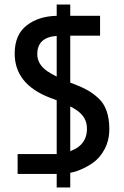

<svg xmlns="http://www.w3.org/2000/svg" viewBox="-20 -770 551 850"><path d="M231 -750H291V-700H423V-612H291V-404L310 -397Q344 -384 368 -370.5Q392 -357 416 -335Q440 -313 452 -278.5Q464 -244 464 -199Q464 -149 443 -109.5Q422 -70 389 -47.5Q356 -25 321 -13Q306 -8 291 -5V60H231V0H58V-88H231V-326Q224 -329 216 -332Q207 -335 202 -337Q45 -397 45 -533Q45 -617 99 -658Q150 -698 231 -700ZM145 -530Q145 -486 189 -455Q207 -443 231 -431V-611Q145 -605 145 -530ZM322 -116Q365 -145 365 -200Q365 -227 353 -247.5Q341 -268 318 -283Q305 -292 291 -299V-101Q308 -107 322 -116Z"/></svg>

Font: Baumans
Style: Regular
Weight: 400
Designer: Henadij Zarechnjuk
Foundry: Cyreal (www.cyreal.org)
Version: Version 001.001